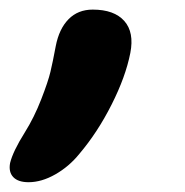

<svg xmlns="http://www.w3.org/2000/svg" viewBox="-74 -179 381 396"><path d="M-15.1 196.8Q-36.6 196.8 -46.6 186.3Q-56.6 175.8 -53.2 157.2Q-47.4 133.3 -22.9 94.2Q-3.4 63 11 25.9Q25.4 -11.2 30 -30.8Q34.7 -50.3 41 -84Q47.9 -119.6 67.4 -139.4Q86.9 -159.2 117.2 -159.2Q161.6 -159.2 182.4 -135.7Q203.1 -112.3 194.8 -69.8Q185.1 -20.5 156.2 36.6Q127.4 93.8 89.8 138.2Q68.4 164.6 40 180.7Q11.7 196.8 -15.1 196.8Z"/></svg>

Font: Shantell Sans Bouncy
Style: Italic
Weight: 600
Italic angle: -11.31°
Designer: Stephen Nixon, Anya Danilova, Shantell Martin
Foundry: Arrow Type
Version: Version 1.006;[9816181b4]